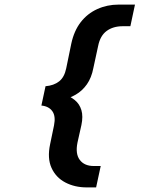

<svg xmlns="http://www.w3.org/2000/svg" viewBox="-20 -718 690 835"><path d="M357 97Q305 97 264 75.5Q223 54 204 12Q185 -30 198 -91L215 -173Q223 -213 207.5 -234.5Q192 -256 160 -259L178 -343Q214 -346 237 -364Q260 -382 268 -421L290 -528Q302 -584 331 -621.5Q360 -659 403 -678.5Q446 -698 496 -698H567L547 -604H514Q472 -604 444 -583.5Q416 -563 407 -519L386 -422Q378 -380 358 -351.5Q338 -323 309.5 -306.5Q281 -290 246 -281L254 -310Q284 -300 305 -283Q326 -266 334 -239Q342 -212 334 -174L317 -98Q307 -49 327 -22.5Q347 4 388 4H418L398 97Z"/></svg>

Font: Azeret Mono Thin Medium
Style: Italic
Weight: 500
Italic angle: -12°
Version: Version 1.002